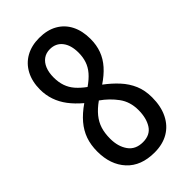

<svg xmlns="http://www.w3.org/2000/svg" viewBox="-228 -790 866 866"><g transform="rotate(-45 205.5 -357.0)"><path d="M212 10Q126 10 79 -41Q32 -92 32 -176Q32 -218 44 -252Q56 -286 81 -315.5Q106 -345 145 -372Q112 -400 90.5 -428.5Q69 -457 58 -489Q47 -521 47 -556Q47 -607 67 -645Q87 -683 123.5 -703.5Q160 -724 209 -724Q260 -724 296 -703.5Q332 -683 351 -645.5Q370 -608 370 -557Q370 -518 358 -485.5Q346 -453 321.5 -425.5Q297 -398 261 -374Q296 -348 323 -318.5Q350 -289 365 -254Q380 -219 380 -174Q380 -117 359.5 -75.5Q339 -34 301.5 -12Q264 10 212 10ZM208 -60Q254 -60 275 -93Q296 -126 296 -177Q296 -230 268 -268Q240 -306 200 -334Q169 -312 150 -288.5Q131 -265 122.5 -238Q114 -211 114 -176Q114 -126 137.5 -93Q161 -60 208 -60ZM207 -413Q236 -433 254 -454Q272 -475 280 -499Q288 -523 288 -551Q288 -599 266.5 -626.5Q245 -654 207 -654Q183 -654 165.5 -641.5Q148 -629 138.5 -606Q129 -583 129 -551Q129 -521 137.5 -496.5Q146 -472 163.5 -452Q181 -432 207 -413Z"/></g></svg>

Font: Noto Sans Devanagari ExtraCondensed
Style: Regular
Weight: 400
Width: 2
Designer: Jelle Bosma - Monotype Design Team
Foundry: Monotype Imaging Inc.
Version: Version 2.006